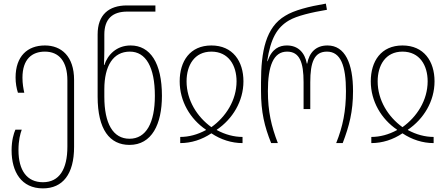

<svg xmlns="http://www.w3.org/2000/svg" viewBox="-20 -790 2467 1060"><path d="M217 250C326 250 389 172 389 21V-349C389 -479 319 -539 228 -539C131 -539 66 -479 66 -362C66 -331 71 -303 79 -278H114C109 -301 104 -328 104 -361C104 -464 157 -505 228 -505C305 -505 352 -452 352 -346V20C352 145 307 216 217 216C129 216 82 151 82 39C82 -16 92 -52 100 -74H65C56 -54 44 -15 44 40C44 159 98 250 217 250Z M695 10C818 10 874 -104 874 -261C874 -443 809 -539 701 -539C623 -539 574 -487 556 -431H554C555 -458 556 -489 556 -513V-599C556 -685 600 -726 683 -726H838V-760H681C580 -760 519 -708 519 -600V-257C519 -74 586 10 695 10ZM695 -24C604 -24 556 -108 556 -256V-297C556 -427 605 -505 697 -505C785 -505 835 -420 835 -261C835 -112 787 -24 695 -24Z M975 0C1036 0 1095 -19 1147 -54C1199 -19 1259 0 1319 0V-34C1272 -34 1223 -47 1177 -72V-74C1264 -133 1324 -231 1324 -341C1324 -452 1265 -539 1147 -539C1029 -539 972 -452 972 -341C972 -231 1030 -133 1117 -74V-72C1071 -47 1023 -34 975 -34ZM1147 -88C1068 -145 1010 -237 1010 -341C1010 -429 1053 -505 1147 -505C1242 -505 1286 -429 1286 -341C1286 -237 1227 -145 1147 -88Z M1477 0H1514C1478 -93 1459 -175 1459 -287C1459 -425 1489 -505 1565 -505C1634 -505 1656 -446 1656 -336V-188H1693V-336C1693 -447 1715 -505 1785 -505C1861 -505 1890 -427 1890 -287C1890 -178 1873 -92 1836 0H1872C1908 -94 1929 -174 1929 -287C1929 -440 1885 -539 1788 -539C1723 -539 1687 -499 1676 -439H1674C1663 -499 1626 -539 1564 -539C1523 -539 1481 -522 1457 -452H1455C1474 -577 1509 -638 1575 -677C1619 -703 1702 -722 1785 -736L1779 -770C1684 -754 1603 -733 1555 -703C1447 -640 1421 -506 1421 -335V-288C1421 -171 1440 -92 1477 0Z M2030 0C2091 0 2150 -19 2202 -54C2254 -19 2314 0 2374 0V-34C2327 -34 2278 -47 2232 -72V-74C2319 -133 2379 -231 2379 -341C2379 -452 2320 -539 2202 -539C2084 -539 2027 -452 2027 -341C2027 -231 2085 -133 2172 -74V-72C2126 -47 2078 -34 2030 -34ZM2202 -88C2123 -145 2065 -237 2065 -341C2065 -429 2108 -505 2202 -505C2297 -505 2341 -429 2341 -341C2341 -237 2282 -145 2202 -88Z"/></svg>

Font: Noto Sans Georgian Condensed ExtraLight
Style: Regular
Weight: 200
Width: 3
Designer: Monotype Design Team, Akaki Razmadze
Foundry: Google LLC
Version: Version 2.005